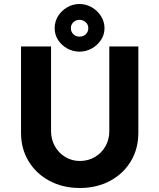

<svg xmlns="http://www.w3.org/2000/svg" viewBox="-20 -933 796 959"><path d="M379 6Q294 6 227.5 -29.5Q161 -65 123 -127.5Q85 -190 85 -269V-701H235V-278Q235 -236 254.5 -202Q274 -168 306.5 -148.5Q339 -129 379 -129Q420 -129 453.5 -148.5Q487 -168 506.5 -202Q526 -236 526 -278V-701H671V-269Q671 -190 633.5 -127.5Q596 -65 529.5 -29.5Q463 6 379 6ZM377 -675Q344 -675 315.5 -691Q287 -707 270 -733.5Q253 -760 253 -792Q253 -825 270 -852.5Q287 -880 315.5 -896.5Q344 -913 377 -913Q410 -913 438.5 -896.5Q467 -880 484.5 -852.5Q502 -825 502 -792Q502 -760 484.5 -733.5Q467 -707 438.5 -691Q410 -675 377 -675ZM377 -750Q396 -750 408.5 -762Q421 -774 421 -792Q421 -811 407.5 -822.5Q394 -834 377 -834Q359 -834 346.5 -822Q334 -810 334 -792Q334 -774 346.5 -762Q359 -750 377 -750Z"/></svg>

Font: Readex Pro SemiBold
Style: Regular
Weight: 600
Designer: Bonnie Shaver-Troup, Thomas Jockin
Foundry: Lexend
Version: Version 1.204; ttfautohint (v1.8.4.7-5d5b)